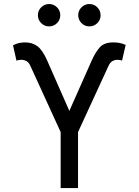

<svg xmlns="http://www.w3.org/2000/svg" viewBox="-20 -952 702 972"><path d="M287.1 0V-283.2L134.8 -616.2Q127 -634.8 115.5 -641.8Q104 -648.9 87.9 -649.4Q81.5 -648.9 74.5 -647.9Q67.4 -647 63.5 -644.5L45.9 -722.7Q63 -731.4 77.1 -734.4Q91.3 -737.3 108.4 -737.3Q143.1 -737.3 169.4 -718Q195.8 -698.7 219.7 -643.6L331.1 -390.6L443.4 -643.6Q463.4 -688.5 485.6 -712.9Q507.8 -737.3 553.7 -737.3Q570.8 -737.3 585.2 -734.6Q599.6 -731.9 616.2 -724.6L597.7 -644.5Q594.7 -647 588.1 -647.9Q581.5 -648.9 574.2 -649.4Q559.1 -648.9 547.9 -641.8Q536.6 -634.8 528.3 -616.2L375 -283.2V0ZM432.6 -818.4Q409.2 -818.4 392.6 -835Q376 -851.6 376 -875Q376 -898.4 392.6 -915Q409.2 -931.6 432.6 -931.6Q456.1 -931.6 472.7 -915Q489.3 -898.4 489.3 -875Q489.3 -851.6 472.7 -835Q456.1 -818.4 432.6 -818.4ZM228.5 -818.4Q205.1 -818.4 188.5 -835Q171.9 -851.6 171.9 -875Q171.9 -898.4 188.5 -915Q205.1 -931.6 228.5 -931.6Q252 -931.6 268.6 -915Q285.2 -898.4 285.2 -875Q285.2 -851.6 268.6 -835Q252 -818.4 228.5 -818.4Z"/></svg>

Font: GitLab Sans
Style: Regular
Weight: 400
Designer: Rasmus Andersson
Foundry: Modifications by GitLab B.V., manufactured by rsms
Version: Version 4.000;git-c8fb6b7